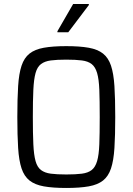

<svg xmlns="http://www.w3.org/2000/svg" viewBox="-20 -925 658 953"><path d="M309 8Q242 8 197.5 0Q153 -8 126.5 -29Q100 -50 87 -89Q74 -128 70 -190.5Q66 -253 66 -344Q66 -435 70 -497.5Q74 -560 87 -599Q100 -638 126.5 -659Q153 -680 197.5 -688Q242 -696 309 -696Q376 -696 420.5 -688Q465 -680 491.5 -659Q518 -638 531 -599Q544 -560 548 -497.5Q552 -435 552 -344Q552 -253 548 -190.5Q544 -128 531 -89Q518 -50 491.5 -29Q465 -8 420.5 0Q376 8 309 8ZM309 -59Q356 -59 386.5 -63Q417 -67 435 -81Q453 -95 462 -125.5Q471 -156 473 -209Q475 -262 475 -344Q475 -426 473 -479Q471 -532 462 -562.5Q453 -593 435 -607Q417 -621 386.5 -625Q356 -629 309 -629Q262 -629 232 -625Q202 -621 183.5 -607Q165 -593 156.5 -562.5Q148 -532 145.5 -479Q143 -426 143 -344Q143 -262 145.5 -209Q148 -156 156.5 -125.5Q165 -95 183.5 -81Q202 -67 232 -63Q262 -59 309 -59ZM265 -765V-770L343 -905H421V-900L319 -765Z"/></svg>

Font: Saira SemiCondensed
Style: Regular
Weight: 400
Width: 4
Designer: Hector Gatti with collaboration of the Omnibus-Type team
Foundry: Omnibus-Type
Version: Version 1.101